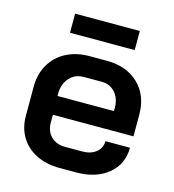

<svg xmlns="http://www.w3.org/2000/svg" viewBox="-103 -760 775 854"><g transform="rotate(15 284.5 -332.5)"><path d="M44 -177V-311Q44 -369 69.5 -413.5Q95 -458 141.5 -482.5Q188 -507 249 -507H329Q420 -507 475 -454Q530 -401 530 -313V-213H159V-177Q159 -137 183.5 -113Q208 -89 249 -89H326Q366 -89 390.5 -108.5Q415 -128 415 -160H528Q528 -84 472 -38Q416 8 325 8H249Q188 8 141.5 -15Q95 -38 69.5 -80Q44 -122 44 -177ZM417 -299V-313Q417 -357 393 -384Q369 -411 330 -411H249Q208 -411 182.5 -382.5Q157 -354 157 -308V-299ZM138 -673H436V-585H138Z"/></g></svg>

Font: Bai Jamjuree SemiBold
Style: Regular
Weight: 600
Version: Version 1.000; ttfautohint (v1.6)